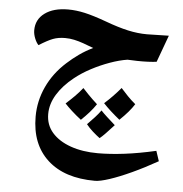

<svg xmlns="http://www.w3.org/2000/svg" viewBox="-51 -594 757 796"><g transform="rotate(5 327.5 -196.0)"><path d="M373 153Q246 153 175.5 88.5Q105 24 105 -91Q105 -156 132.5 -215.5Q160 -275 212 -322Q235 -343 261 -361.5Q287 -380 318 -395Q295 -404 275 -411Q255 -418 236.5 -422Q218 -426 199 -426Q170 -426 148 -417.5Q126 -409 91 -387Q82 -396 75 -413.5Q68 -431 68 -447Q68 -492 104 -518.5Q140 -545 201 -545Q234 -545 270 -537Q306 -529 361 -509Q415 -489 456 -480Q497 -471 535 -471L626 -473L585 -361Q572 -359 549.5 -358Q527 -357 504 -357.5Q481 -358 464 -359Q431 -354 392 -340Q353 -326 316 -306.5Q279 -287 249 -263Q205 -228 180.5 -188Q156 -148 156 -106Q156 -61 184 -29Q212 3 261.5 20.5Q311 38 375 38Q426 38 486 30.5Q546 23 616 7L630 49Q575 80 524 103.5Q473 127 433.5 140Q394 153 373 153ZM293 -94Q271 -111 253.5 -127Q236 -143 224 -156Q243 -173 260 -190Q277 -207 292 -226Q301 -216 316.5 -200Q332 -184 354 -164Q342 -146 326.5 -128.5Q311 -111 293 -94ZM452 -108Q431 -125 414 -140.5Q397 -156 383 -171Q400 -186 417 -203.5Q434 -221 450 -240Q464 -224 479 -208.5Q494 -193 512 -178Q492 -146 452 -108ZM377 -25Q362 -36 346.5 -50Q331 -64 320 -78Q336 -94 350.5 -110Q365 -126 375 -140Q385 -129 401 -114.5Q417 -100 435 -84Q416 -63 401 -47.5Q386 -32 377 -25Z"/></g></svg>

Font: Noto Naskh Arabic UI
Style: Regular
Weight: 400
Designer: Monotype Design Team, David Williams, Mohamad Dakak and Nizar Qandah
Foundry: Monotype Imaging Inc.
Version: Version 2.014